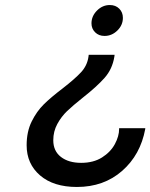

<svg xmlns="http://www.w3.org/2000/svg" viewBox="-20 -497 598 764"><path d="M469 -426Q469 -397 447 -375.5Q425 -354 396 -354Q373 -354 358.5 -368.5Q344 -383 344 -404Q344 -433 366 -455Q388 -477 417 -477Q440 -477 454.5 -462.5Q469 -448 469 -426ZM435 -271Q427 -222 396 -187Q365 -152 309 -108Q270 -77 247 -55Q224 -33 208 -3.5Q192 26 192 61Q192 104 222.5 127.5Q253 151 303 151Q352 151 386 129.5Q420 108 437 76.5Q454 45 454 16V13H558V16Q539 119 466 183Q393 247 286 247Q193 247 139.5 201Q86 155 86 81Q86 27 106 -13.5Q126 -54 154.5 -82Q183 -110 229 -145Q278 -183 302.5 -209.5Q327 -236 332 -271L333 -279H436Z"/></svg>

Font: Be Vietnam Medium
Style: Italic
Weight: 500
Italic angle: -9.444°
Designer: Gabriel Lam
Foundry: TypeRant
Version: Version 3.000